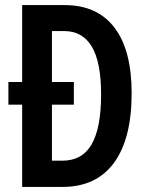

<svg xmlns="http://www.w3.org/2000/svg" viewBox="-20 -734 583 754"><path d="M234 -714Q362 -714 429.5 -625.5Q497 -537 497 -368Q497 -189 427.5 -94.5Q358 0 226 0H67V-323H13V-412H67V-714ZM232 -612H184V-412H270V-323H184V-103H225Q303 -103 340 -167.5Q377 -232 377 -363Q377 -490 340.5 -551Q304 -612 232 -612Z"/></svg>

Font: Noto Sans Devanagari UI ExtraCondensed SemiBold
Style: Regular
Weight: 600
Width: 2
Designer: Jelle Bosma - Monotype Design Team
Foundry: Monotype Imaging Inc.
Version: Version 2.004; ttfautohint (v1.8.4.7-5d5b)